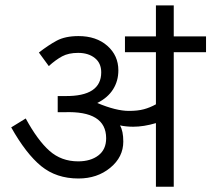

<svg xmlns="http://www.w3.org/2000/svg" viewBox="-20 -708 801 728"><path d="M638.8 -510V0H571.2V-241.2Q525 -227.5 485 -227.5Q458.8 -227.5 435 -232.5Q447.5 -211.2 447.5 -171.2Q447.5 -112.5 398.1 -71.9Q348.8 -31.2 277.5 -31.2Q193.8 -31.2 136.2 -78.1Q78.8 -125 22.5 -225L77.5 -258.8Q122.5 -176.2 167.5 -136.2Q212.5 -96.2 276.2 -96.2Q323.8 -96.2 353.1 -118.8Q382.5 -141.2 382.5 -183.8Q382.5 -288.8 222.5 -282.5H198.8V-343.8H227.5Q363.8 -342.5 363.8 -433.8Q363.8 -468.8 339.4 -488.1Q315 -507.5 276.2 -507.5Q240 -507.5 215.6 -494.4Q191.2 -481.2 165 -457.5L127.5 -508.8Q162.5 -536.2 195 -553.8Q227.5 -571.2 277.5 -571.2Q345 -571.2 386.9 -534.4Q428.8 -497.5 428.8 -441.2Q428.8 -401.2 408.8 -369.4Q388.8 -337.5 348.8 -317.5Q420 -287.5 468.8 -287.5Q502.5 -287.5 525.6 -293.8Q548.8 -300 571.2 -312.5V-510H453.8V-570H571.2V-687.5H638.8V-570H761.2V-510Z"/></svg>

Font: Cambay
Style: Regular
Weight: 400
Designer: Pooja Saxena
Foundry: Pooja Saxena
Version: Version 1.181;PS 001.181;hotconv 1.0.70;makeotf.lib2.5.58329